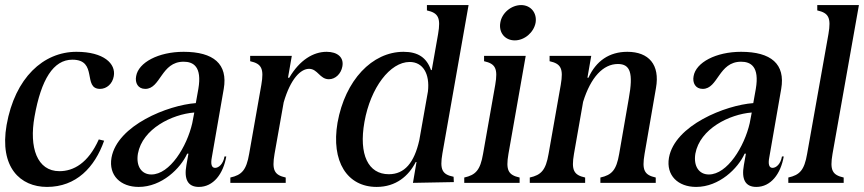

<svg xmlns="http://www.w3.org/2000/svg" viewBox="-20 -720 3402 756"><path d="M165 16C280 16 353 -61 390 -166L369 -171C327 -77 269 -46 214 -46C126 -46 94 -139 116 -261C142 -407 190 -485 265 -485C367 -485 304 -370 374 -370C400 -370 423 -390 428 -420C437 -469 389 -516 281 -516C151 -516 39 -414 6 -228C-23 -61 60 16 165 16Z M763 16C820 16 859 -35 871 -104H864C859 -74 841 -59 827 -59C813 -59 809 -74 814 -100L861 -370C878 -468 821 -516 703 -516C604 -516 525 -474 516 -420C511 -394 523 -370 552 -370C613 -370 614 -477 703 -477C741 -477 776 -458 761 -370L751 -314C642 -306 442 -227 419 -99C407 -29 455 16 526 16C617 16 691 -57 717 -115H722L714 -70C704 -15 719 16 763 16ZM523 -115C541 -213 657 -270 745 -277L737 -235C716 -143 649 -33 576 -33C537 -33 515 -66 523 -115Z M887 0H1105V-21C1060 -31 1050 -50 1061 -114L1097 -317C1124 -410 1164 -449 1197 -449C1231 -449 1239 -408 1275 -408C1301 -408 1323 -430 1328 -458C1335 -494 1309 -516 1266 -516C1214 -516 1160 -484 1119 -414H1114L1129 -500H965V-479C1010 -469 1020 -450 1009 -386L961 -114C950 -50 932 -31 887 -21Z M1463 16C1539 16 1589 -27 1617 -82H1620L1606 0L1767 -3L1766 -24C1721 -33 1711 -52 1722 -116L1825 -700H1661V-679C1706 -669 1716 -650 1705 -586L1680 -444H1677C1660 -493 1626 -516 1569 -516C1445 -516 1339 -404 1309 -237C1283 -84 1347 16 1463 16ZM1415 -240C1439 -375 1516 -476 1593 -476C1645 -476 1673 -430 1665 -360L1631 -168C1611 -79 1573 -34 1511 -34C1430 -34 1392 -111 1415 -240Z M1808 0H2026V-21C1981 -31 1971 -50 1982 -114L2050 -500H1886V-479C1931 -469 1941 -450 1930 -386L1882 -114C1871 -50 1853 -31 1808 -21ZM1950 -631C1943 -592 1968 -561 2007 -561C2045 -561 2082 -592 2089 -631C2095 -669 2070 -700 2032 -700C1993 -700 1956 -669 1950 -631Z M2066 0H2284V-21C2239 -31 2229 -50 2240 -114L2276 -319C2306 -416 2355 -468 2413 -468C2462 -468 2474 -432 2456 -333L2418 -114C2407 -50 2389 -31 2344 -21V0H2562V-21C2517 -31 2507 -50 2518 -114L2563 -374C2579 -465 2535 -516 2450 -516C2379 -516 2327 -480 2297 -414H2293L2308 -500H2144V-479C2189 -469 2199 -450 2188 -386L2140 -114C2129 -50 2111 -31 2066 -21Z M2958 16C3015 16 3054 -35 3066 -104H3059C3054 -74 3036 -59 3022 -59C3008 -59 3004 -74 3009 -100L3056 -370C3073 -468 3016 -516 2898 -516C2799 -516 2720 -474 2711 -420C2706 -394 2718 -370 2747 -370C2808 -370 2809 -477 2898 -477C2936 -477 2971 -458 2956 -370L2946 -314C2837 -306 2637 -227 2614 -99C2602 -29 2650 16 2721 16C2812 16 2886 -57 2912 -115H2917L2909 -70C2899 -15 2914 16 2958 16ZM2718 -115C2736 -213 2852 -270 2940 -277L2932 -235C2911 -143 2844 -33 2771 -33C2732 -33 2710 -66 2718 -115Z M3084 0H3302V-21C3257 -31 3247 -50 3258 -114L3362 -700H3198V-679C3243 -669 3253 -650 3242 -586L3158 -114C3147 -50 3129 -31 3084 -21Z"/></svg>

Font: RL Madena Oblique
Style: Regular
Weight: 400
Italic angle: -10°
Designer: I Kadek Wantara Putra
Foundry: Roughlines ID
Version: Version 1.000;Glyphs 3.1.2 (3151)